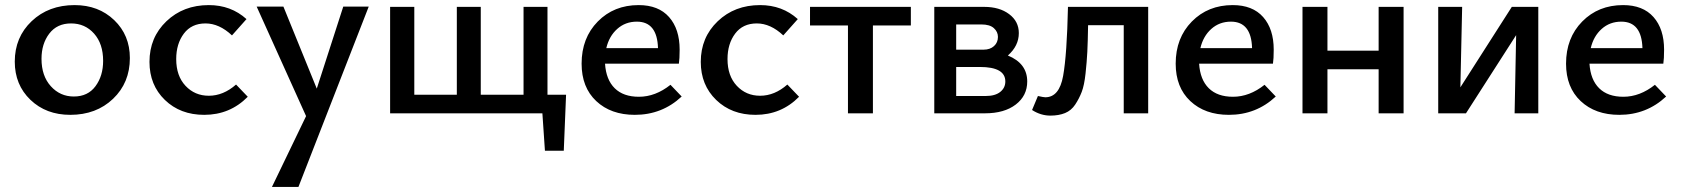

<svg xmlns="http://www.w3.org/2000/svg" viewBox="-20 -445 6600 754"><path d="M256 6Q161 6 99.5 -53Q38 -112 38 -203Q38 -299 104.5 -362Q171 -425 273 -425Q367 -425 428.5 -366Q490 -307 490 -217Q490 -120 424 -57Q358 6 256 6ZM270 -66Q325 -66 355 -106.5Q385 -147 385 -206Q385 -273 349.5 -313Q314 -353 259 -353Q204 -353 173.5 -313Q143 -273 143 -214Q143 -147 179.5 -106.5Q216 -66 270 -66Z M782 6Q688 6 627.5 -52.5Q567 -111 567 -202Q567 -298 633.5 -361.5Q700 -425 800 -425Q887 -425 948 -370L891 -306Q841 -353 787 -353Q732 -353 702 -313Q672 -273 672 -213Q672 -147 708.5 -108Q745 -69 800 -69Q857 -69 907 -113L953 -65Q883 6 782 6Z M1328 -419H1428L1152 289H1048L1182 11L988 -419H1093L1224 -97Z M2130 -73H2203L2194 147H2120L2110 0H1512V-418H1607V-73H1774V-418H1868V-73H2036V-418H2130Z M2613 -112 2657 -66Q2580 6 2473 6Q2379 6 2321.5 -48Q2264 -102 2264 -195Q2264 -296 2327.5 -360.5Q2391 -425 2488 -425Q2566 -425 2607.5 -378Q2649 -331 2649 -250Q2649 -214 2646 -195H2356Q2360 -132 2394 -98.5Q2428 -65 2489 -65Q2554 -65 2613 -112ZM2481 -360Q2436 -360 2404 -331.5Q2372 -303 2361 -256H2564Q2561 -360 2481 -360Z M2947 6Q2853 6 2792.5 -52.5Q2732 -111 2732 -202Q2732 -298 2798.5 -361.5Q2865 -425 2965 -425Q3052 -425 3113 -370L3056 -306Q3006 -353 2952 -353Q2897 -353 2867 -313Q2837 -273 2837 -213Q2837 -147 2873.5 -108Q2910 -69 2965 -69Q3022 -69 3072 -113L3118 -65Q3048 6 2947 6Z M3557 -418V-345H3408V0H3310V-345H3161V-418Z M3938 -227Q4014 -196 4014 -125Q4014 -69 3969 -34.5Q3924 0 3848 0H3649V-418H3845Q3905 -418 3943 -389.5Q3981 -361 3981 -315Q3981 -265 3938 -227ZM3834 -349H3735V-250H3843Q3868 -250 3883.5 -264Q3899 -278 3899 -300Q3899 -320 3883 -334.5Q3867 -349 3834 -349ZM3851 -68Q3888 -68 3908 -84Q3928 -100 3928 -125Q3928 -182 3828 -182H3735V-68Z M4489 -418V0H4393V-346H4253Q4252 -281 4250 -241.5Q4248 -202 4243 -156Q4238 -110 4228 -84Q4218 -58 4202.5 -34.5Q4187 -11 4162.5 -1Q4138 9 4105 9Q4067 9 4033 -13L4056 -68Q4078 -63 4085 -63Q4140 -63 4155 -147Q4170 -231 4174 -418Z M4946 -112 4990 -66Q4913 6 4806 6Q4712 6 4654.5 -48Q4597 -102 4597 -195Q4597 -296 4660.5 -360.5Q4724 -425 4821 -425Q4899 -425 4940.5 -378Q4982 -331 4982 -250Q4982 -214 4979 -195H4689Q4693 -132 4727 -98.5Q4761 -65 4822 -65Q4887 -65 4946 -112ZM4814 -360Q4769 -360 4737 -331.5Q4705 -303 4694 -256H4897Q4894 -360 4814 -360Z M5394 -418H5492V0H5394V-173H5193V0H5095V-418H5193V-246H5394Z M6021 -418V0H5928L5934 -307L5737 0H5628V-418H5722L5715 -102L5917 -418Z M6479 -112 6523 -66Q6446 6 6339 6Q6245 6 6187.5 -48Q6130 -102 6130 -195Q6130 -296 6193.5 -360.5Q6257 -425 6354 -425Q6432 -425 6473.5 -378Q6515 -331 6515 -250Q6515 -214 6512 -195H6222Q6226 -132 6260 -98.5Q6294 -65 6355 -65Q6420 -65 6479 -112ZM6347 -360Q6302 -360 6270 -331.5Q6238 -303 6227 -256H6430Q6427 -360 6347 -360Z"/></svg>

Font: EauTestText Semibold
Style: Regular
Weight: 600
Designer: Christian Thalmann (Catharsis Fonts)
Version: Version 0.001;PS 000.001;hotconv 1.0.88;makeotf.lib2.5.64775